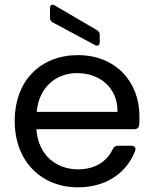

<svg xmlns="http://www.w3.org/2000/svg" viewBox="-20 -793 660 822"><path d="M483 -314H137C147 -421 221 -480 310 -480C404 -480 484 -421 483 -314ZM194 -758V-717C194 -708 197 -702 206 -697L387 -600C398 -594 407 -599 407 -612V-644C407 -653 403 -659 395 -664L214 -770C203 -777 194 -771 194 -758ZM43 -275C43 -101 158 9 314 9C439 9 524 -57 558 -146C564 -160 556 -169 542 -169H485C474 -169 467 -164 462 -153C438 -103 389 -68 314 -68C221 -68 143 -129 136 -240H555C567 -240 575 -246 576 -259C577 -271 577 -282 577 -295C577 -445 473 -557 314 -557C154 -557 43 -448 43 -275Z"/></svg>

Font: Arvore Sans
Style: Regular
Weight: 400
Designer: Jonny Pinhorn (Latin) Dan Schunck (customization for Arvore)
Version: Version 1.000;Glyphs 3.3 (3305)